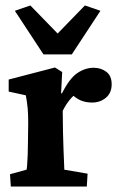

<svg xmlns="http://www.w3.org/2000/svg" viewBox="-20 -681 441 701"><path d="M19.5 0 16.6 -44.9 77.1 -61.5Q78.1 -65.4 79.1 -79.6Q80.1 -93.8 81.1 -114.7Q82 -135.7 82 -159.2L83 -232.4Q83 -261.7 81.1 -284.7Q79.1 -307.6 74.2 -333L11.7 -346.7V-390.6L180.7 -434.6L207 -418L203.1 -340.8L206.1 -339.8Q233.4 -394.5 262.2 -414.1Q291 -433.6 322.3 -433.6Q348.6 -433.6 368.2 -418.9Q387.7 -404.3 387.7 -373Q387.7 -341.8 366.7 -324.2Q345.7 -306.6 316.4 -306.6Q293 -306.6 274.4 -314.5Q255.9 -322.3 234.4 -343.8L261.7 -341.8Q246.1 -331.1 232.9 -314.5Q219.7 -297.9 209 -276.4L210 -199.2Q210.9 -163.1 211.9 -134.3Q212.9 -105.5 213.9 -86.4Q214.8 -67.4 214.8 -61.5L299.8 -46.9L296.9 0ZM346.7 -641.6 242.2 -482.4H138.7L34.2 -641.6L90.8 -661.1L222.7 -525.4H158.2L290 -661.1Z"/></svg>

Font: Crimson Pro ExtraLight
Style: Bold
Weight: 700
Version: Version 1.002